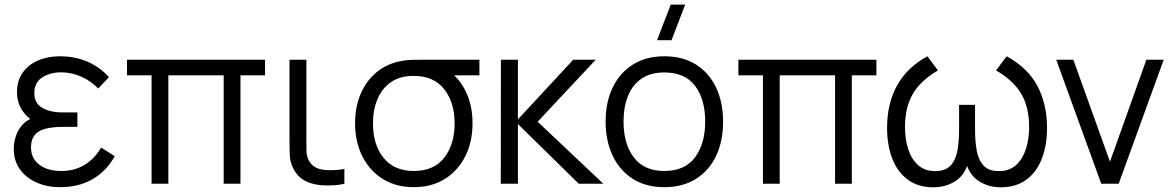

<svg xmlns="http://www.w3.org/2000/svg" viewBox="-20 -800 5107 836"><path d="M242 15Q185 15 139.2 -5.2Q93.5 -25.5 66.8 -62.8Q40 -100 40 -151.5Q40 -182.5 51 -212.5Q62 -242.5 85 -264Q96.5 -275 111.5 -282Q90.5 -298.5 76.5 -320Q54 -353.5 54 -399.5Q54 -448.5 78.8 -483.5Q103.5 -518.5 145.8 -536.8Q188 -555 240 -555Q306 -555 360.2 -531.8Q414.5 -508.5 454.5 -464L407.5 -414.5Q378.5 -445.5 336 -465.2Q293.5 -485 245.5 -485Q198 -485 163.8 -462.8Q129.5 -440.5 129.5 -394.5Q129.5 -351 163.5 -330.8Q197.5 -310.5 253.5 -310.5H317V-247.5H253Q207 -247.5 176.2 -239Q145.5 -230.5 130.2 -211Q115 -191.5 115 -158.5Q115 -110.5 151 -83Q187 -55.5 246.5 -55.5Q303.5 -55.5 347.2 -81.5Q391 -107.5 420.5 -157.5L479.5 -120Q445 -56.5 384.5 -20.8Q324 15 242 15Z M640 0V-472H533V-540H1134V-472H1027V0H954V-472H713V0Z M1363.5 4.5Q1330.5 0 1303.2 -15.5Q1276 -31 1258.5 -63.5Q1243 -93 1241.8 -123.5Q1240.5 -154 1240.5 -195.5V-540H1314V-198.5Q1314 -164 1314.5 -142Q1315 -120 1325 -100.5Q1336 -81 1352.5 -72Q1369 -63 1390 -60.5Q1404.5 -59 1419.5 -59Q1427.5 -59 1443.2 -59.8Q1459 -60.5 1479.5 -64.5V0Q1461.5 4.5 1443 6Q1424.5 7.5 1409 7.5Q1404.5 7.5 1392 7.2Q1379.5 7 1363.5 4.5Z M1781.5 15Q1704 15 1646.5 -21Q1589 -57 1557.5 -120Q1526 -183 1526 -263Q1526 -335 1550.8 -392.2Q1575.5 -449.5 1621.2 -486.8Q1667 -524 1730.5 -535Q1751.5 -539 1778.8 -539.5Q1806 -540 1835 -540H2067.5V-472H1957.5Q1987.5 -444 2008.5 -401Q2037.5 -340.5 2037.5 -263Q2037.5 -182.5 2006 -119.8Q1974.5 -57 1917 -21Q1859.5 15 1781.5 15ZM1781.5 -55.5Q1869.5 -55.5 1914.5 -113.5Q1959.5 -171.5 1959.5 -263Q1959.5 -353.5 1914.2 -411.5Q1869 -469.5 1781.5 -469.5Q1780.5 -469.5 1779.5 -469.5Q1721.5 -469.5 1682.2 -442.2Q1643 -415 1623.5 -368.2Q1604 -321.5 1604 -263Q1604 -169.5 1650.2 -112.5Q1696.5 -55.5 1781.5 -55.5Z M2160.5 0 2161 -540H2235V-280L2476 -540H2574L2321 -270L2607 0H2500L2235 -260V0Z M2904 -625H2841L2900.5 -780H2963.5ZM2872.5 15Q2792 15 2735 -21.5Q2678 -58 2647.5 -122.5Q2617 -187 2617 -270.5Q2617 -355.5 2648 -419.5Q2679 -483.5 2736.2 -519.2Q2793.5 -555 2872.5 -555Q2953.5 -555 3010.8 -518.8Q3068 -482.5 3098.2 -418.2Q3128.5 -354 3128.5 -270.5Q3128.5 -185.5 3098 -121.2Q3067.5 -57 3010 -21Q2952.5 15 2872.5 15ZM2872.5 -55.5Q2962.5 -55.5 3006.5 -115.2Q3050.5 -175 3050.5 -270.5Q3050.5 -368.5 3006.2 -426.5Q2962 -484.5 2872.5 -484.5Q2812 -484.5 2772.8 -457.2Q2733.5 -430 2714.2 -381.8Q2695 -333.5 2695 -270.5Q2695 -173 2740 -114.2Q2785 -55.5 2872.5 -55.5Z M3302 0V-472H3195V-540H3796V-472H3689V0H3616V-472H3375V0Z M4044.5 15.5Q3977 15.5 3932 -18.2Q3887 -52 3864.8 -110.2Q3842.5 -168.5 3842.5 -243Q3842.5 -348.5 3885.5 -427Q3928.5 -505.5 4018 -555L4064 -493.5Q3987.5 -448.5 3954 -390Q3920.5 -331.5 3920.5 -247.5Q3920.5 -192.5 3935 -149Q3949.5 -105.5 3978.5 -80.2Q4007.5 -55 4051.5 -55Q4097 -55 4119.5 -79.8Q4142 -104.5 4149 -145.5Q4156 -186.5 4156 -234.5V-343.5H4225.5V-234.5Q4225.5 -187 4232.5 -146Q4239.5 -105 4261.8 -80Q4284 -55 4330 -55Q4375 -55 4403.8 -81Q4432.5 -107 4446.8 -150.5Q4461 -194 4461 -247.5Q4461 -333 4426.8 -391.2Q4392.5 -449.5 4317 -493.5L4363 -555Q4455 -505 4497 -425.8Q4539 -346.5 4539 -242.5Q4539 -167.5 4516.2 -109Q4493.5 -50.5 4448.8 -17.5Q4404 15.5 4337.5 15.5Q4282 15.5 4239 -13.5Q4206.5 -35.5 4191 -77.5Q4175.5 -35.5 4143 -13.5Q4100 15.5 4044.5 15.5Z M4775 0 4579 -540H4653.5L4813 -96L4971.5 -540H5047L4851 0Z"/></svg>

Font: Cns Manrope
Style: Regular
Weight: 400
Designer: Mikhail Sharanda
Foundry: Mikhail Sharanda
Version: Version 4.504